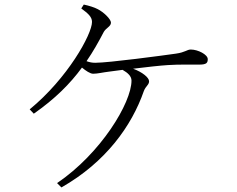

<svg xmlns="http://www.w3.org/2000/svg" viewBox="-20 -792 1040 841"><path d="M249 29C444 -82 557 -241 610 -393C618 -415 633 -420 633 -436C633 -452 604 -476 563 -491C621 -498 682 -505 716 -507C761 -510 824 -509 853 -509C885 -509 890 -517 890 -533C890 -553 847 -575 816 -575C798 -575 793 -563 750 -557C694 -549 456 -517 397 -517C384 -517 373 -519 359 -524C388 -566 412 -609 435 -653C446 -671 466 -676 466 -693C466 -708 434 -739 408 -752C393 -760 370 -767 347 -772L336 -755C366 -733 383 -718 383 -696C383 -642 276 -449 110 -313L128 -294C221 -359 287 -425 339 -496C356 -482 375 -469 388 -469C407 -469 431 -475 456 -478L517 -486C540 -473 556 -458 556 -439C556 -342 422 -120 230 10Z"/></svg>

Font: Noto Serif CJK SC Light
Style: Regular
Weight: 300
Designer: Ryoko NISHIZUKA 西塚涼子 (kana & ideographs); Frank Grießhammer (Latin, Greek & Cyrillic); Wenlong ZHANG 张文龙 (bopomofo); San
Foundry: Adobe
Version: Version 2.001;hotconv 1.1.0;makeotfexe 2.6.0